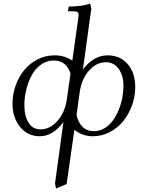

<svg xmlns="http://www.w3.org/2000/svg" viewBox="-20 -766 814 1089"><path d="M50.8 -178.2Q50.8 -231 68.6 -280.8Q86.4 -330.6 117.4 -368.4Q148.4 -406.2 193.4 -429.2Q238.3 -452.1 289.1 -452.1Q349.1 -452.1 390.1 -421.9L423.8 -662.1Q425.8 -675.8 425.8 -682.1Q425.8 -693.4 418.9 -697.8Q412.1 -702.1 395 -702.1H365.2L370.1 -729Q450.2 -729 491.2 -746.1L498 -717.8L450.2 -371.1Q477.1 -408.7 513.2 -430.4Q549.3 -452.1 589.8 -452.1Q661.1 -452.1 704.1 -402.3Q747.1 -352.5 747.1 -272Q747.1 -219.2 728.8 -168.7Q710.4 -118.2 679.2 -79.3Q647.9 -40.5 602.8 -16.8Q557.6 6.8 506.8 6.8Q446.8 6.8 401.9 -29.8L357.9 277.8L297.9 303.2L292 274.9L339.8 -74.2Q280.3 6.8 206.1 6.8Q137.2 6.8 94 -46.1Q50.8 -99.1 50.8 -178.2ZM118.2 -169.9Q118.2 -108.4 141.8 -70.3Q165.5 -32.2 210 -32.2Q262.2 -32.2 304.7 -78.9Q347.2 -125.5 358.9 -201.2L379.9 -348.1Q356.9 -422.9 284.2 -422.9Q245.1 -422.9 212.6 -399.7Q180.2 -376.5 160.2 -339.4Q140.1 -302.2 129.2 -258.3Q118.2 -214.4 118.2 -169.9ZM414.1 -113.8Q422.9 -71.8 447.8 -46.9Q472.7 -22 512.2 -22Q543.9 -22 572 -38.3Q600.1 -54.7 619.4 -81.3Q638.7 -107.9 652.8 -141.8Q667 -175.8 673.6 -211.2Q680.2 -246.6 680.2 -279.8Q680.2 -337.9 653.1 -375.5Q626 -413.1 580.1 -413.1Q527.8 -413.1 485.6 -366.5Q443.4 -319.8 432.1 -244.1Z"/></svg>

Font: Dihjauti S
Style: Italic
Weight: 400
Italic angle: -9°
Designer: T. Christopher White
Version: Version 3.0.0